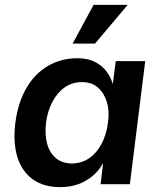

<svg xmlns="http://www.w3.org/2000/svg" viewBox="-20 -756 650 788"><path d="M227 12Q159 12 114.5 -20Q70 -52 51.5 -111Q33 -170 43 -252Q54 -336 88.5 -395Q123 -454 177 -485.5Q231 -517 297 -517Q340 -517 369.5 -502Q399 -487 417 -463Q435 -439 443 -411L455 -505H576L513 0H393L403 -87Q388 -58 362 -35.5Q336 -13 302.5 -0.5Q269 12 227 12ZM277 -85Q316 -86 346.5 -107Q377 -128 397 -166Q417 -204 423 -252Q430 -300 418.5 -337.5Q407 -375 381.5 -397Q356 -419 317 -419Q276 -419 245 -397Q214 -375 194.5 -337Q175 -299 169 -253Q163 -203 173.5 -165.5Q184 -128 210 -106.5Q236 -85 277 -85ZM370 -577H278L364 -736H504Z"/></svg>

Font: Inclusive Sans SemiBold
Style: Italic
Weight: 600
Italic angle: -7°
Designer: Olivia King
Foundry: Olivia King
Version: Version 2.004